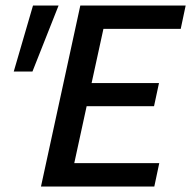

<svg xmlns="http://www.w3.org/2000/svg" viewBox="-20 -678 695 698"><path d="M356 -573 313 -376H558L540 -292H295L250 -85H559L541 0H129L272 -658H655L637 -573ZM30 -418 100 -658H193L98 -418Z"/></svg>

Font: Ysabeau Semibold
Style: Italic
Weight: 600
Italic angle: -12°
Designer: Christian Thalmann (Catharsis Fonts)
Version: Version 0.003